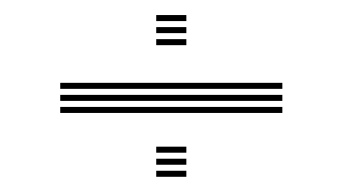

<svg xmlns="http://www.w3.org/2000/svg" viewBox="-20 -526 455 255"><path d="M60 -408V-416H355V-408ZM60 -392V-400H355V-392ZM60 -376V-384H355V-376ZM187.5 -498V-506H227.5V-498ZM187.5 -466V-474H227.5V-466ZM187.5 -482V-490H227.5V-482ZM187.5 -323.2V-331.2H227.5V-323.2ZM187.5 -291.2V-299.2H227.5V-291.2ZM187.5 -307.2V-315.2H227.5V-307.2Z"/></svg>

Font: Big Shoulders Inline Text Thin Thin
Style: Regular
Weight: 250
Version: Version 2.002